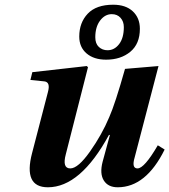

<svg xmlns="http://www.w3.org/2000/svg" viewBox="-20 -782 718 814"><path d="M316 -627Q316 -686 352 -724Q388 -762 460 -762Q513 -762 543 -734Q573 -706 573 -660Q573 -596 532.5 -562.5Q492 -529 430 -529Q378 -529 347 -555.5Q316 -582 316 -627ZM384 -624Q384 -597 399 -583Q414 -569 436 -569Q465 -569 485 -595Q505 -621 505 -667Q505 -691 491 -706.5Q477 -722 454 -722Q425 -722 404.5 -695Q384 -668 384 -624ZM109 -443 117 -476 348 -502 353 -497 259 -128Q243 -68 278 -68Q311 -68 361.5 -139.5Q412 -211 443 -285Q468 -341 510 -490L652 -502L551 -115Q537 -68 563 -68Q592 -68 649 -166L678 -148Q599 12 479 12Q438 12 420 -17Q402 -46 415 -96L446 -210H442Q321 12 183 12Q78 12 116 -133L183 -391Q195 -434 168 -437Z"/></svg>

Font: Heuristica
Style: Bold Italic
Weight: 700
Italic angle: -13°
Version: Version 1.0.2